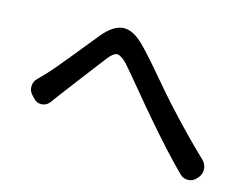

<svg xmlns="http://www.w3.org/2000/svg" viewBox="-84 -787 1142 870"><g transform="rotate(15 487.0 -351.5)"><path d="M164.1 -237.3Q150.4 -218.8 127.9 -216.8Q126 -216.8 124 -216.8Q104.5 -216.8 89.8 -231.4L76.2 -246.1Q61.5 -261.7 61.5 -282.2Q61.5 -307.6 80.1 -324.2Q94.7 -337.9 113.3 -358.4Q141.6 -387.7 213.9 -477.5Q286.1 -567.4 302.7 -586.9Q349.6 -642.6 394.5 -646.5Q397.5 -646.5 401.4 -646.5Q443.4 -646.5 491.2 -599.6Q526.4 -565.4 598.1 -481Q669.9 -396.5 693.4 -371.1Q804.7 -249 894.5 -164.1Q914.1 -145.5 914.1 -119.1Q914.1 -97.7 899.4 -81.1L895.5 -77.1Q880.9 -58.6 857.4 -57.6Q855.5 -57.6 854.5 -57.6Q833 -57.6 817.4 -73.2Q738.3 -151.4 630.9 -276.4Q602.5 -308.6 536.6 -388.2Q470.7 -467.8 446.3 -495.1Q417 -524.4 399.4 -524.4Q399.4 -524.4 398.4 -524.4Q381.8 -523.4 357.4 -492.2Q335.9 -464.8 274.9 -384.3Q213.9 -303.7 191.4 -274.4Q179.7 -258.8 164.1 -237.3Z"/></g></svg>

Font: Gen Jyuu Gothic P Medium
Style: Regular
Weight: 500
Designer: [Source Han Sans]
Ryoko NISHIZUKA  (kana & ideographs); Paul D. Hunt (Latin, Greek & Cyrillic); Wenlong ZHANG  (bopomofo
Version: Version 1.002.20150607